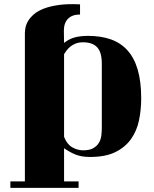

<svg xmlns="http://www.w3.org/2000/svg" viewBox="-20 -686 745 926"><path d="M30 189H100V-526Q100 -538 103 -553.5Q106 -569 116 -585.5Q126 -602 144 -617.5Q162 -633 191.5 -644.5Q221 -656 264 -662Q307 -668 366 -665V-616Q328 -616 308 -595.5Q288 -575 288 -538L289 -479Q314 -499 342 -506Q370 -513 405 -513Q466 -513 513.5 -496.5Q561 -480 594 -444Q627 -408 644 -350.5Q661 -293 661 -212Q661 -157 650.5 -106Q640 -55 612 -15.5Q584 24 536.5 47.5Q489 71 414 71Q374 71 346 60Q318 49 289 29V189H359V220H30ZM289 -26Q303 10 328.5 24.5Q354 39 381 39Q413 39 431 28Q449 17 458 1Q467 -15 469 -34.5Q471 -54 471 -70V-379Q471 -434 448.5 -458Q426 -482 381 -482Q360 -482 345 -476Q330 -470 319.5 -461.5Q309 -453 301.5 -443Q294 -433 289 -425Z"/></svg>

Font: Cafe24 ClassicType
Style: Regular
Weight: 400
Designer: Cafe24 thkim, hmlim, mnelim & 4IR
Foundry: Cafe24
Version: Version 1.000